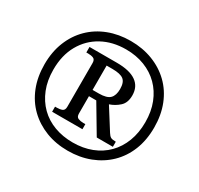

<svg xmlns="http://www.w3.org/2000/svg" viewBox="-154 -914 1154 1114"><g transform="rotate(30 422.5 -357.5)"><path d="M422 10Q342 10 275 -16Q208 -42 158.5 -90Q109 -138 82 -206Q55 -274 55 -358Q55 -441 82 -508.5Q109 -576 158 -624.5Q207 -673 274.5 -699Q342 -725 422 -725Q502 -725 569.5 -699Q637 -673 686.5 -625Q736 -577 763 -509Q790 -441 790 -357Q790 -273 763 -205.5Q736 -138 686.5 -90Q637 -42 569.5 -16Q502 10 422 10ZM423 -46Q492 -46 548.5 -68Q605 -90 645.5 -131Q686 -172 708 -229.5Q730 -287 730 -358Q730 -430 707.5 -487Q685 -544 644.5 -584.5Q604 -625 547.5 -647Q491 -669 423 -669Q333 -669 263.5 -631Q194 -593 154.5 -523Q115 -453 115 -357Q115 -284 138 -226.5Q161 -169 202 -128.5Q243 -88 299.5 -67Q356 -46 423 -46ZM231 -141V-175H244Q264 -175 278.5 -181Q293 -187 293 -210V-503Q293 -526 278.5 -532Q264 -538 244 -538H231V-575H414Q500 -575 543.5 -544.5Q587 -514 587 -455Q587 -406 559 -380.5Q531 -355 495 -343L584 -202Q594 -186 604 -180.5Q614 -175 638 -175V-141H530L420 -326H371V-210Q371 -187 386 -181Q401 -175 420 -175H434V-141ZM413 -368Q466 -368 486.5 -388.5Q507 -409 507 -452Q507 -497 485 -514Q463 -531 410 -531H371V-368Z"/></g></svg>

Font: Noto Serif Gujarati Medium
Style: Regular
Weight: 500
Version: Version 2.102